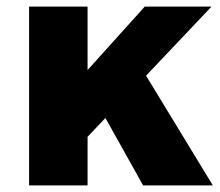

<svg xmlns="http://www.w3.org/2000/svg" viewBox="-20 -561 667 581"><path d="M413 0 299 -204 245 -147V0H68V-541H245V-349L418 -541H620L422 -332L624 0Z"/></svg>

Font: Gontserrat
Style: Bold
Weight: 700
Designer: Julieta Ulanovsky
Foundry: Julieta Ulanovsky
Version: Version 6.001